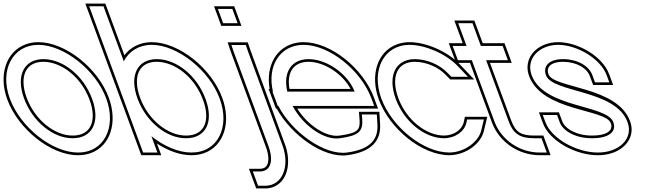

<svg xmlns="http://www.w3.org/2000/svg" viewBox="-139 -834 3624 1075"><path d="M-84 -282C-142.6 -441 -68.6 -582 75 -583C220 -583 398.7 -440 456 -282C515 -122 443.7 21 297.4 20C152.4 20 -25 -122 -84 -282ZM-4 -282C43.9 -152 160.2 -59 267.9 -60C376.9 -60 425.3 -151 376 -282C328.4 -411 214.9 -502 104.5 -503C-4.5 -503 -51.6 -411 -4 -282ZM-98.1 -276.8C-37.2 -111.7 143.9 35 297.3 35C323.3 35.2 347.6 31 369.4 23.1C479.5 -17 520.9 -149.4 470.1 -287.1C410.9 -450.4 228.5 -598 75 -598C49.8 -597.8 26.6 -593.7 5.5 -586C-104.5 -546 -149 -414.8 -98.1 -276.8ZM10.1 -287.2C-1.9 -319.5 -7.4 -349 -7.5 -374.6C-7.7 -445.6 31.9 -488 104.4 -488C206.7 -487.1 316 -401.3 361.9 -276.8C374.5 -243.4 380.3 -213.3 380.3 -187.4C380.5 -116.7 340.5 -75 267.8 -75C168.5 -74.1 56.4 -161.6 10.1 -287.2Z M551.4 -281 375.1 -759 360.3 -799H440.3L455.1 -759L554 -490.9C583 -546.8 637.7 -582.5 710 -583C855 -583 1033.7 -440 1091.4 -281C1150.4 -121 1078.7 21 932.4 20C859.6 20 778.7 -15.5 708.7 -71.2L727.6 -20L742.4 20H662.4L647.6 -20ZM631.4 -281C679.3 -151 795.2 -59 902.9 -60C1011.9 -60 1060.7 -150 1011.4 -281C963.4 -411 849.9 -502 739.5 -503C630.5 -503 583.1 -412 631.4 -281ZM338.8 -814 651.9 35H763.9L739.8 -30.3C801.5 9.9 869 35 932.3 35C958.6 35.2 983.2 31 1005.2 22.9C1114.8 -17.3 1156.1 -148.7 1105.5 -286.1C1045.9 -450.4 863.5 -598 709.9 -598C644.4 -597.5 591.5 -569.6 557.5 -524.7L450.8 -814ZM645.4 -286.2C633.3 -319.2 627.6 -349.2 627.5 -375C627.2 -446.2 666.9 -488 739.4 -488C841.6 -487.1 951 -401.3 997.3 -275.8C1009.9 -242.4 1015.6 -212.4 1015.6 -186.6C1015.7 -116.3 975.6 -75 902.8 -75C803.4 -74.1 691.7 -160.7 645.4 -286.2Z M1150.4 -704H1110.4L1080.9 -784H1120.9H1121.9H1161.9L1191.4 -704H1151.4ZM1169.8 -543 1156.4 -582H1237.4L1251.1 -542L1442.6 -20C1485.4 96 1443 206 1346 206H1306L1276.5 126H1316.5C1373.5 126 1396.8 70 1362.6 -20ZM1099.9 -689H1212.9L1172.3 -799H1059.4ZM1155.6 -538 1348.6 -14.7C1359 12.7 1363.5 36.1 1363.6 54.7C1363.6 94 1346.3 111 1316.5 111H1254.9L1295.5 221H1346C1361.4 221 1376 218.5 1389.2 213.7C1470.3 184.3 1494.6 77.7 1456.7 -25.2L1265.3 -547L1248.1 -597H1135.4Z M1469.5 -321H1846.6C1813.4 -411 1699.9 -502 1589.5 -503C1492.1 -503 1444.9 -429.5 1469.5 -321ZM1419.3 -241H1416.1L1401.4 -281L1386.6 -321H1389.2C1355 -464.5 1428.4 -582.1 1560 -583C1705 -583 1882.4 -441 1941.4 -281L1956.1 -241H1916.1H1499.3C1557.5 -130.8 1676.7 -46.6 1763.9 -60H1764.9C1872.3 -75 1893.1 -100 1889.2 -165L1886.8 -193H1970.8L1974 -141C1980.1 -54 1935.7 2 1804.4 20C1677.8 37.4 1495.4 -94.1 1419.3 -241ZM1481.8 -336C1479.1 -351.2 1478.1 -362.5 1478.1 -374.8C1478.1 -445.9 1517.2 -488 1589.4 -488C1684.2 -487.1 1784.6 -412.6 1823.7 -336ZM1410.3 -226C1491.4 -78 1672.2 53.3 1806.4 34.9C1942.1 16.3 1995.7 -46.4 1989 -142L1984.9 -208H1870.5L1874.2 -163.9C1877.6 -107.6 1867.1 -89.6 1763.8 -75H1762.7L1761.6 -74.8C1689.9 -63.8 1584.8 -130.9 1525.2 -226H1977.6L1955.4 -286.2C1894.5 -451.3 1713.5 -598 1560 -598C1547.1 -597.9 1535 -596.8 1523.2 -594.7C1408.1 -574.5 1348 -464 1370.8 -336H1365.1L1405.7 -226Z M2423.9 -464 2481 -404H2388L2368.6 -424C2322.6 -473 2251.9 -502 2184.5 -503C2075.5 -503 2029.8 -410 2076.4 -281C2123.9 -152 2238.9 -60 2347.9 -60C2410.5 -61 2460.9 -98 2472.2 -146L2476.2 -165H2570.2L2555.6 -104C2540.2 -40 2462 19 2377.4 20C2232.4 20 2056.4 -121 1996.4 -281C1937.4 -441 2010 -583 2155 -583H2156C2240.4 -582 2355.7 -535 2423.9 -464ZM2434.7 -474.4C2363.3 -548.7 2245.3 -596.9 2156.1 -598H2155C2129.3 -598 2105.4 -593.8 2083.9 -585.9C1974.1 -545.7 1931.3 -414.1 1982.3 -275.7C2044.2 -110.7 2223.8 35 2377.5 35C2468.2 33.9 2552.8 -28 2570.2 -100.5L2589.1 -180H2464L2457.5 -149.3C2448.2 -109.8 2404.8 -75.9 2347.8 -75C2247.2 -75 2136.3 -161.8 2090.5 -286.1C2078.8 -318.4 2073.3 -348.1 2073.2 -373.8C2073 -445.2 2112.1 -488 2184.4 -488C2247.6 -487.1 2314.7 -459.4 2357.8 -413.6L2381.7 -389H2516Z M2582.7 -497 2709.9 -152C2736 -84 2772.9 -60 2852.9 -60H2892.9L2922.4 20H2882.4C2772.4 20 2669.3 -48 2629.9 -152L2502.7 -497H2464.7H2424.7L2395.2 -577H2435.2H2473.2L2441.1 -664L2426.4 -704H2506.4L2521.1 -664L2553.2 -577H2635.2H2675.2L2704.7 -497H2664.7ZM2604.2 -482H2726.2L2685.7 -592H2563.7L2516.8 -719H2404.9L2451.7 -592H2373.7L2414.3 -482H2492.3L2615.9 -146.8C2657.6 -36.5 2766.3 35 2882.4 35H2943.9L2903.3 -75H2852.9C2777 -75 2748.1 -94.5 2724 -157.3Z M3257.7 -413 3272.4 -373H3192.4L3177.7 -413C3158.5 -465 3095.9 -502 3014.5 -503C2934.5 -503 2899.9 -464 2917.7 -413C2954.6 -313 3307.8 -334 3374.7 -150C3409 -57 3325.7 21 3207.4 20C3090.4 20 2949 -57 2914.7 -150L2899.9 -190H2979.9L2994.7 -150C3013.5 -99 3086.2 -59 3177.9 -60C3270.9 -60 3314.9 -98 3294.7 -150C3257.8 -250 2907.3 -227 2837.7 -413C2803.8 -505 2879.4 -582 2985 -583C3093 -583 3223.8 -505 3257.7 -413ZM3271.8 -418.2C3234.9 -518.1 3098.7 -598 2984.9 -598C2959.1 -597.8 2935.1 -593.3 2913.4 -585.3C2839.6 -558.1 2794.1 -487.8 2823.6 -407.7C2898 -209 3251 -225 3280.7 -144.7C3283.4 -137.7 3284.5 -131.8 3284.5 -126.4C3284.7 -101.2 3255.6 -75 3177.8 -75C3089.4 -74 3024.2 -113.3 3008.8 -155.2L2990.4 -205H2878.4L2900.6 -144.8C2938.1 -43.1 3085.6 35 3207.3 35C3238.9 35.3 3268.5 30.2 3294.5 20.6C3370.8 -7.4 3417.8 -76.5 3388.8 -155.1C3317.3 -351.8 2961.2 -338.4 2931.8 -418.1C2929.4 -425 2928.2 -431.9 2928.1 -437.7C2927.9 -463.8 2950.8 -488 3014.4 -488C3091.8 -487 3147.4 -451.7 3163.6 -407.8L3182 -358H3294Z"/></svg>

Font: Nordica Plus
Style: NordicaClassicLightOpOblOl
Weight: 300
Version: Version 1.01